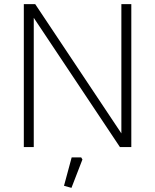

<svg xmlns="http://www.w3.org/2000/svg" viewBox="-20 -710 749 927"><path d="M95 0V-690H150L566 -66V-690H614V0H559L143 -624V0ZM289 187 326 50H372L378 60L325 197Z"/></svg>

Font: Oxanium ExtraLight ExtraLight
Style: Regular
Weight: 250
Version: Version 2.000